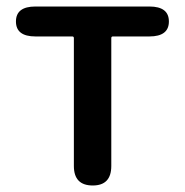

<svg xmlns="http://www.w3.org/2000/svg" viewBox="-20 -570 568 590"><path d="M265 0Q207 0 207 -60V-453Q207 -458 202 -458H89Q29 -458 29 -504Q29 -550 89 -550H439Q499 -550 499 -504Q499 -458 439 -458H327Q322 -458 322 -453V-60Q322 0 265 0Z"/></svg>

Font: Resource Han Rounded TW Medium
Style: Regular
Weight: 500
Designer: Cyano Hao (round all glyphs); Ryoko NISHIZUKA 西塚涼子 (kana, bopomofo & ideographs); Paul D. Hunt (Latin, Greek & Cyrillic)
Foundry: Cyano Hao
Version: 0.990